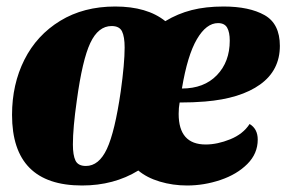

<svg xmlns="http://www.w3.org/2000/svg" viewBox="-20 -550 880 590"><path d="M840 -409Q840 -334 779.5 -290.5Q719 -247 610 -238Q574 -235 532 -235Q529 -219 529 -200Q529 -106 612 -106Q648 -106 687.5 -122Q727 -138 747 -169Q772 -154 772 -121Q772 -78 740 -46Q708 -14 657.5 3Q607 20 555 20Q511 20 471 8Q431 -4 405 -26Q330 20 232 20Q17 20 17 -197Q17 -291 55 -366.5Q93 -442 165 -486Q237 -530 334 -530Q432 -530 488 -485Q526 -508 569 -519Q612 -530 667 -530Q746 -530 793 -503.5Q840 -477 840 -409ZM539 -278Q607 -278 646.5 -319Q686 -360 686 -425Q686 -451 678 -465Q670 -479 650 -479Q614 -479 585 -429.5Q556 -380 539 -278ZM351 -269Q363 -355 363 -404Q363 -437 355 -453.5Q347 -470 323 -470Q282 -470 257.5 -418Q233 -366 216 -241Q204 -157 204 -106Q204 -73 212 -56.5Q220 -40 244 -40Q284 -40 308.5 -92.5Q333 -145 351 -269Z"/></svg>

Font: Sansita ExtraBold Italic
Style: Regular
Weight: 800
Italic angle: -11°
Designer: Pablo Cosgaya
Foundry: Omnibus-Type
Version: Version 1.006